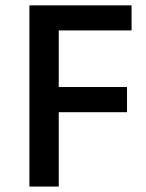

<svg xmlns="http://www.w3.org/2000/svg" viewBox="-20 -685 536 705"><path d="M195.7 -273V0H88V-665.3H463.1V-573.3H195.7V-365.5H446.4V-273Z"/></svg>

Font: Khula Semibold
Style: Regular
Weight: 600
Designer: Erin McLaughlin, Steve Matteson
Version: Version 1.000;PS 1.0;hotconv 1.0.72;makeotf.lib2.5.5900; ttf